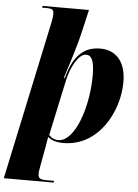

<svg xmlns="http://www.w3.org/2000/svg" viewBox="-100 -809 790 1097"><g transform="rotate(5 295.0 -260.0)"><path d="M159 -676 -36 240H250L251 230H210C172 230 160 224 160 198C160 188 161 179 165 157L187 36C191 14 194 -2 196 -17C217 1 245 10 284 10C491 10 597 -203 597 -366C597 -491 533 -546 449 -546C349 -546 293 -481 262 -362H256C288 -462 321 -565 336 -634L365 -760H99L97 -750H124C161 -750 164 -739 164 -717C164 -706 162 -692 159 -676ZM254 -4C233 -4 213 -14 201 -29L269 -347C285 -421 327 -504 371 -504C402 -504 419 -476 419 -389C419 -209 351 -4 254 -4Z"/></g></svg>

Font: Noto Serif Display SemiCondensed Black
Style: Italic
Weight: 900
Width: 4
Italic angle: -12°
Designer: Monotype Design Team
Foundry: Monotype Imaging Inc.
Version: Version 2.009